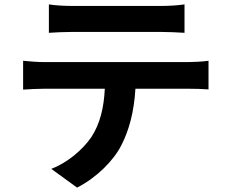

<svg xmlns="http://www.w3.org/2000/svg" viewBox="-20 -787 1040 872"><path d="M710 -642C745 -642 783 -640 818 -638V-767C784 -762 744 -760 710 -760H308C275 -760 234 -762 202 -767V-638C232 -640 274 -642 309 -642ZM181 -505C150 -505 115 -508 85 -511V-380C113 -382 152 -384 181 -384H456C452 -300 435 -225 394 -163C354 -105 284 -47 213 -20L330 65C419 20 496 -58 531 -127C567 -197 589 -281 595 -384H836C864 -384 902 -383 927 -381V-511C900 -507 857 -505 836 -505Z"/></svg>

Font: Source Han Sans SC Bold
Style: Regular
Weight: 700
Designer: Ryoko NISHIZUKA (kana & ideographs); Paul D. Hunt (Latin, Greek & Cyrillic); Wenlong ZHANG (bopomofo); Sandoll Communica
Foundry: Adobe Systems Incorporated
Version: Version 1.001;PS 1.001;hotconv 1.0.78;makeotf.lib2.5.61930